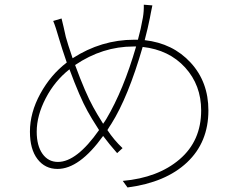

<svg xmlns="http://www.w3.org/2000/svg" viewBox="-20 -784 1040 830"><path d="M568.4 -583H556.6Q422.9 -583 304.7 -502.9Q349.6 -380.9 382.8 -321.3Q397.5 -293.9 425.8 -249Q427.7 -252 432.6 -258.8Q437.5 -265.6 439.5 -269.5Q513.7 -394.5 568.4 -583ZM230.5 -84Q311.5 -84 408.2 -221.7Q373 -276.4 358.4 -303.7Q325.2 -363.3 280.3 -484.4Q216.8 -434.6 177.7 -359.4Q138.7 -284.2 138.7 -214.8Q138.7 -154.3 163.6 -119.1Q188.5 -84 230.5 -84ZM601.6 -763.7 638.7 -760.7Q635.7 -748 632.3 -729.5Q628.9 -710.9 627.9 -706.1Q620.1 -666 605.5 -610.4Q727.5 -596.7 804.2 -513.2Q880.9 -429.7 880.9 -306.6Q880.9 -168.9 788.6 -82Q696.3 4.9 531.2 26.4L510.7 -2Q663.1 -15.6 756.3 -95.2Q849.6 -174.8 849.6 -306.6Q849.6 -416 780.3 -492.2Q710.9 -568.4 596.7 -581.1Q534.2 -364.3 460.9 -248Q458 -244.1 452.6 -235.4Q447.3 -226.6 444.3 -221.7Q472.7 -178.7 509.8 -143.6L486.3 -122.1Q451.2 -162.1 425.8 -196.3Q323.2 -53.7 228.5 -53.7Q174.8 -53.7 142.1 -96.2Q109.4 -138.7 109.4 -214.8Q109.4 -296.9 154.3 -378.9Q199.2 -460.9 268.6 -513.7Q247.1 -576.2 235.4 -616.2Q220.7 -668 210 -693.4L246.1 -704.1Q248 -696.3 254.9 -667.5Q261.7 -638.7 264.6 -624Q272.5 -594.7 293.9 -532.2Q418 -612.3 560.5 -612.3H576.2Q588.9 -657.2 597.7 -708Q602.5 -736.3 601.6 -763.7Z"/></svg>

Font: Gen Shin Gothic Monospace ExtraLight
Style: Regular
Weight: 200
Designer: [Source Han Sans]
Ryoko NISHIZUKA  (kana & ideographs); Paul D. Hunt (Latin, Greek & Cyrillic); Wenlong ZHANG  (bopomofo
Version: Version 1.002.20150607